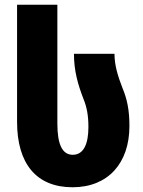

<svg xmlns="http://www.w3.org/2000/svg" viewBox="-20 -780 605 810"><path d="M286 10C437 10 526 -93 526 -248C526 -317 516 -362 497 -408C477 -459 463 -505 463 -553H292C292 -480 309 -423 332 -363C346 -329 353 -294 353 -244C353 -175 334 -127 287 -127C243 -127 222 -170 222 -259V-760H52V-266C52 -90 133 10 286 10Z"/></svg>

Font: Noto Sans Georgian Condensed Black
Style: Regular
Weight: 900
Width: 3
Designer: Monotype Design Team, Akaki Razmadze
Foundry: Google LLC
Version: Version 2.005